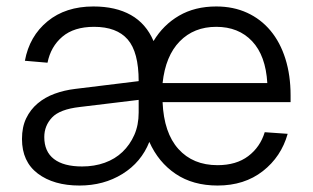

<svg xmlns="http://www.w3.org/2000/svg" viewBox="-20 -562 967 594"><path d="M653 12Q577 12 523.5 -24Q470 -60 442 -123Q417 -60 359 -24Q301 12 226 12Q146 12 97 -25Q48 -62 48 -132Q48 -169 61 -196Q74 -223 96.5 -242Q119 -261 149 -272Q179 -283 213 -287L409 -311Q409 -401 375 -440Q341 -479 271 -479Q209 -479 173 -448.5Q137 -418 127 -368L57 -374Q71 -450 127 -496Q183 -542 269 -542Q338 -542 385 -515.5Q432 -489 455 -435Q485 -485 534 -513.5Q583 -542 649 -542Q702 -542 744.5 -522.5Q787 -503 817 -467Q847 -431 863 -380Q879 -329 879 -267V-246H483Q487 -151 532 -101Q577 -51 653 -51Q711 -51 748 -79Q785 -107 799 -153L870 -148Q850 -77 793 -32.5Q736 12 653 12ZM234 -47Q272 -47 304 -58.5Q336 -70 359 -92Q382 -114 395.5 -144.5Q409 -175 409 -214V-253L227 -231Q165 -224 141 -198.5Q117 -173 117 -138Q117 -93 147 -70Q177 -47 234 -47ZM807 -305Q802 -390 760 -434.5Q718 -479 649 -479Q580 -479 536 -434Q492 -389 483 -305Z"/></svg>

Font: Geist Light
Style: Regular
Weight: 400
Designer: Basement.studio, Andrés Briganti, Mateo Zaragoza
Foundry: Basement.studio, Vercel, Andrés Briganti, Guido Ferreyra, Mateo Zaragoza
Version: Version 1.401